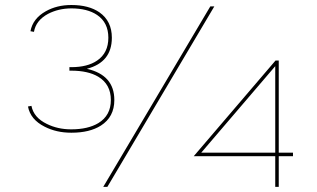

<svg xmlns="http://www.w3.org/2000/svg" viewBox="-20 -731 1240 751"><path d="M258.8 -468.3Q322.3 -468.3 359.9 -494.1Q403.8 -523.9 403.8 -583.5Q403.8 -642.6 359.9 -672.4Q321.8 -698.2 258.3 -698.2Q208.5 -697.8 168 -676.8Q120.6 -651.4 112.8 -606.4L99.1 -608.9Q108.4 -658.7 159.2 -687Q202.6 -711.4 258.3 -711.4H259.8Q327.6 -711.4 369.1 -682.6Q417.5 -648.4 417.5 -583.5Q417.5 -487.3 319.8 -461.9Q427.2 -437.5 427.2 -339.8Q427.2 -273.4 374.5 -239.7Q330.6 -211.9 259.8 -211.9H258.3Q200.7 -211.9 154.8 -235.4Q99.1 -263.2 89.4 -314.5L103 -316.9Q111.8 -271 163.6 -246.1Q206.1 -225.1 258.3 -225.1Q324.2 -225.1 364.7 -249.5Q413.6 -279.3 413.6 -339.8Q413.6 -400.9 364.7 -430.7Q324.7 -454.6 258.8 -454.6H251.5V-468.3ZM383.8 0 802.7 -706.1H818.4L399.9 0ZM1056.6 -133.8V-472.2L767.1 -133.8ZM1056.6 -120.1H737.8L1057.6 -494.1H1070.3V-133.8H1126V-120.1H1070.3V0H1056.6Z"/></svg>

Font: Fortheenas_01
Style: Regular
Weight: 100
Designer: Situjuh Nazara
Version: Version 1.10 September 8, 2014